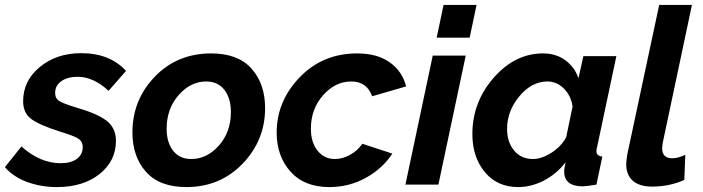

<svg xmlns="http://www.w3.org/2000/svg" viewBox="-45 -750 2857 780"><path d="M-25 -71 42 -155Q118 -87 201 -87Q243 -87 267 -104.5Q291 -122 291 -152Q291 -176 272 -187.5Q253 -199 200 -215Q115 -242 82 -266.5Q49 -291 49 -339Q49 -422 117 -478Q185 -534 285 -534Q401 -534 467 -462L396 -381Q335 -438 270 -438Q230 -438 204.5 -420.5Q179 -403 179 -372Q179 -350 196 -339.5Q213 -329 262 -314Q350 -289 388 -259.5Q426 -230 426 -178Q426 -96 359.5 -43Q293 10 186 10Q121 10 64.5 -11Q8 -32 -25 -71Z M493 -212Q493 -344 584 -438.5Q675 -533 813 -533Q922 -533 977 -471Q1032 -409 1032 -311Q1032 -180 940.5 -85Q849 10 712 10Q603 10 548 -52Q493 -114 493 -212ZM893 -295Q893 -351 866.5 -385Q840 -419 793 -419Q729 -419 680.5 -363.5Q632 -308 632 -227Q632 -171 658.5 -137.5Q685 -104 732 -104Q796 -104 844.5 -159Q893 -214 893 -295Z M1079 -211Q1079 -339 1172.5 -436Q1266 -533 1406 -533Q1487 -533 1538 -497Q1589 -461 1605 -399L1467 -359Q1445 -419 1382 -419Q1317 -419 1267.5 -363Q1218 -307 1218 -227Q1218 -172 1245 -138Q1272 -104 1315 -104Q1347 -104 1378 -121.5Q1409 -139 1427 -166L1549 -126Q1509 -65 1441 -27.5Q1373 10 1293 10Q1191 10 1135 -53Q1079 -116 1079 -211Z M1757 -730H1891L1863 -597H1729ZM1713 -524H1847L1736 0H1602Z M1874 -205Q1874 -335 1960.5 -434Q2047 -533 2161 -533Q2214 -533 2252 -505Q2290 -477 2305 -432L2325 -522H2459L2381 -154Q2378 -144 2378 -136Q2378 -116 2402 -114L2378 0Q2336 7 2323 7Q2247 7 2247 -53Q2247 -66 2253 -91Q2216 -43 2164.5 -16.5Q2113 10 2060 10Q1975 10 1924.5 -51Q1874 -112 1874 -205ZM2255 -192 2281 -317Q2275 -361 2246 -390Q2217 -419 2179 -419Q2115 -419 2065 -359Q2015 -299 2015 -226Q2015 -173 2043.5 -138.5Q2072 -104 2120 -104Q2155 -104 2194.5 -129Q2234 -154 2255 -192Z M2499 -83Q2499 -93 2503 -121L2633 -730H2766L2647 -168Q2645 -154 2645 -148Q2645 -107 2686 -107Q2709 -107 2739 -121L2735 -19Q2675 8 2604 8Q2553 8 2526 -15.5Q2499 -39 2499 -83Z"/></svg>

Font: Raleway-v4020
Style: Bold Italic
Weight: 700
Italic angle: -12°
Designer: Matt McInerney, Pablo Impallari, Rodrigo Fuenzalida
Foundry: Matt McInerney, Pablo Impallari, Rodrigo Fuenzalida
Version: Version 4.020;PS 004.020;hotconv 1.0.88;makeotf.lib2.5.64775